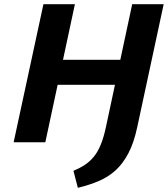

<svg xmlns="http://www.w3.org/2000/svg" viewBox="-20 -678 800 915"><path d="M351 217 330 136Q361 123 384.5 107.5Q408 92 427 69Q446 46 460.5 10.5Q475 -25 486 -78L610 -658H760L634 -72Q618 3 591.5 53Q565 103 530 134.5Q495 166 450 185Q405 204 351 217ZM45 0 187 -658H337L196 0ZM148 -274 174 -393H644L619 -274Z"/></svg>

Font: Ysabeau Office ExtraBold
Style: Italic
Weight: 800
Italic angle: -12°
Designer: Christian Thalmann (Catharsis Fonts)
Version: Version 2.001;gftools[0.9.30]; featfreeze: tnum,lnum,ss02